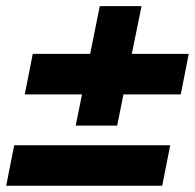

<svg xmlns="http://www.w3.org/2000/svg" viewBox="-46 -595 631 622"><path d="M219.7 -289.1H34.2L60.1 -420.4H246.1L277.3 -575.2H412.6L380.9 -420.4H565.4L539.6 -289.1H354L333.5 -188H199.2ZM0 -124.5H505.4L479.5 6.8H-25.9Z"/></svg>

Font: Reddit Sans Vanilla ExtraBold
Style: Italic
Weight: 800
Italic angle: -11.25°
Designer: Stephen Hutchings
Version: Version 1.013